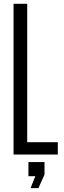

<svg xmlns="http://www.w3.org/2000/svg" viewBox="-20 -820 338 1019"><path d="M51.9 0V-800H124.4V-65.2H286.8V0ZM142 178.5 167.6 115H130.9V40H216.3V106.4L183.9 178.5Z"/></svg>

Font: Big Shoulders Display SC Thin
Style: Regular
Weight: 100
Designer: Patric King
Foundry: XO Type Co
Version: Version 2.002